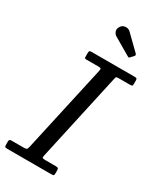

<svg xmlns="http://www.w3.org/2000/svg" viewBox="-280 -1061 959 1142"><g transform="rotate(30 199.0 -490.0)"><path d="M193.5 -960Q203.5 -977.5 224.5 -979.8Q245.5 -982 259.5 -968L356.5 -873.5Q365.5 -864.5 357 -855.5L340 -837.5Q336 -833 333.2 -832Q330.5 -831 325 -834.5L207 -903.5Q194.5 -911 188.5 -926.2Q182.5 -941.5 193.5 -960ZM-40 -17V-41Q-40 -55 -25 -55H57Q74.5 -55 79.2 -58Q84 -61 87.5 -75.5L220 -674Q223.5 -688.5 219.8 -691.8Q216 -695 197 -695H121Q111.5 -695 109.8 -698Q108 -701 108 -710.5V-732Q108 -743.5 111 -746.8Q114 -750 125 -750H420Q430.5 -750 434.2 -747.2Q438 -744.5 438 -733V-711Q438 -700 434.2 -697.5Q430.5 -695 419 -695H342Q326.5 -695 324.5 -690.2Q322.5 -685.5 320 -673L188.5 -75Q185 -60.5 189.5 -57.8Q194 -55 212 -55H278Q294 -55 297 -50.5Q300 -46 300 -30V-19Q300 -8 297.5 -4Q295 0 284 0H-21Q-32.5 0 -36.2 -3Q-40 -6 -40 -17Z"/></g></svg>

Font: Besley*
Style: Italic
Weight: 400
Italic angle: -13°
Designer: Owen Earl
Foundry: indestructible type*
Version: Version 2.000; ttfautohint (v1.8.3)